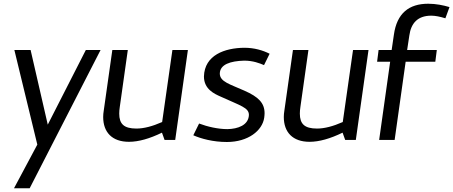

<svg xmlns="http://www.w3.org/2000/svg" viewBox="-20 -750 2429 1029"><path d="M440 -482 236 -82 144 -482H57L180 25L55 259H139L519 -482Z M619 -141C619 -152 620 -164 622 -177L665 -482H582L536 -157C534 -145 533 -134 533 -123C533 -41 581 10 671 10C723 10 782 -7 848 -39L862 0H919L987 -482H904L849 -96C797 -73 751 -61 711 -61C644 -61 619 -86 619 -141Z M1289 -425C1336 -425 1372 -411 1395 -401L1425 -462C1389 -480 1344 -494 1289 -494C1185 -493 1076 -455 1073 -340C1073 -272 1129 -247 1163 -232C1270 -183 1314 -173 1314 -134C1312 -79 1255 -59 1199 -58C1148 -58 1092 -71 1047 -88L1016 -25C1057 -7 1121 11 1196 11C1310 11 1386 -50 1396 -119C1397 -128 1398 -135 1398 -143C1398 -198 1365 -231 1290 -264C1215 -298 1158 -311 1158 -356C1159 -405 1215 -423 1289 -425Z M1587 -141C1587 -152 1588 -164 1590 -177L1633 -482H1550L1504 -157C1502 -145 1501 -134 1501 -123C1501 -41 1549 10 1639 10C1691 10 1750 -7 1816 -39L1830 0H1887L1955 -482H1872L1817 -96C1765 -73 1719 -61 1679 -61C1612 -61 1587 -86 1587 -141Z M2291 -666C2313 -666 2337 -661 2367 -652L2389 -712C2356 -722 2316 -730 2275 -730C2172 -730 2107 -679 2091 -564L2079 -482H2009L2001 -419H2071L2012 0H2095L2154 -419H2313L2321 -482H2162L2174 -561C2183 -625 2218 -666 2291 -666Z"/></svg>

Font: Cantarell
Style: Oblique
Weight: 400
Italic angle: -8°
Designer: Dave Crossland
Version: Version 0.024